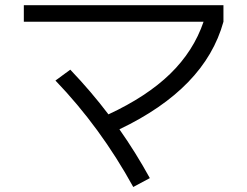

<svg xmlns="http://www.w3.org/2000/svg" viewBox="-20 -708 978 759"><path d="M199.2 -389.6 257.8 -432.6Q340.8 -345.7 408.7 -255.9Q560.1 -326.2 652.6 -416Q745.1 -505.9 784.7 -622.1H74.2V-687.5H863.3V-622.1Q826.7 -489.7 724.1 -383.8Q621.6 -277.8 452.1 -196.8Q516.1 -106 572.3 -3.9L506.8 31.2Q377.4 -204.1 199.2 -389.6Z"/></svg>

Font: Pretendard
Style: Regular
Weight: 400
Designer: Base glyphs from Inter by Rasmus Andersson; Hangeul glyphs from Noto Sans CJK(Source Han Sans) by Jang Soo-young and Kan
Foundry: Kil Hyung-jin
Version: Version 1.309